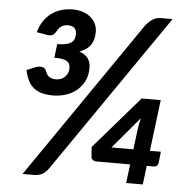

<svg xmlns="http://www.w3.org/2000/svg" viewBox="-52 -777 820 829"><g transform="rotate(5 358.0 -363.0)"><path d="M54 0ZM189.5 -35.5 663 -722.5H614C599.3 -722.5 586.6 -718.9 575.8 -711.8C564.9 -704.6 554.7 -694.5 545 -681.5L76 0H124.5C137.5 0 149.1 -2.4 159.2 -7.2C169.4 -12.1 179.5 -21.5 189.5 -35.5ZM230 -726.5C213 -726.5 196.8 -724.2 181.5 -719.8C166.2 -715.2 152.1 -708.3 139.2 -699C126.4 -689.7 115.2 -678.1 105.8 -664.2C96.2 -650.4 89 -634 84 -615L127.5 -607.5C138.2 -605.8 146.2 -606.2 151.8 -608.8C157.2 -611.2 162.7 -616.8 168 -625.5C172.7 -635.2 178.8 -642.8 186.5 -648.2C194.2 -653.8 204.3 -656.5 217 -656.5C229 -656.5 238 -653.4 244 -647.2C250 -641.1 253 -632.7 253 -622C253 -604.3 247.2 -591.6 235.8 -583.8C224.2 -575.9 204.3 -571.8 176 -571.5L169 -512C194.3 -512 212.2 -509.1 222.5 -503.2C232.8 -497.4 238 -487.3 238 -473C238 -458 233 -445.3 223 -435C213 -424.7 199.5 -419.5 182.5 -419.5C174.8 -419.5 168.3 -420.6 163 -422.8C157.7 -424.9 153.2 -427.8 149.8 -431.2C146.2 -434.8 143.5 -438.6 141.5 -442.8C139.5 -446.9 137.8 -450.8 136.5 -454.5C133.8 -461.2 128.4 -465.4 120.2 -467.2C112.1 -469.1 103 -468.2 93 -464.5L54 -448.5C57.7 -430.2 62.8 -414.7 69.5 -402C76.2 -389.3 84.6 -379.1 94.8 -371.2C104.9 -363.4 116.9 -357.8 130.8 -354.2C144.6 -350.8 160.5 -349 178.5 -349C195.8 -349 213.2 -351.7 230.5 -357C247.8 -362.3 263.4 -370.4 277.2 -381.2C291.1 -392.1 302.3 -405.8 311 -422.2C319.7 -438.8 324 -458.2 324 -480.5C324 -497.8 319.9 -511.9 311.8 -522.8C303.6 -533.6 291.2 -542 274.5 -548C296.8 -556 312.9 -567.4 322.8 -582.2C332.6 -597.1 337.5 -615.8 337.5 -638.5C337.5 -650.2 335.2 -661.3 330.5 -672C325.8 -682.7 318.9 -692 309.8 -700C300.6 -708 289.3 -714.4 276 -719.2C262.7 -724.1 247.3 -726.5 230 -726.5ZM615 -147.5 642.5 -369.5H560L363 -142L366 -99.5C366.3 -94.5 368.5 -90.2 372.5 -86.8C376.5 -83.2 382.3 -81.5 390 -81.5H535L525 0H597L607 -81.5H638.5C643.8 -81.5 648.1 -83.2 651.2 -86.5C654.4 -89.8 656.3 -93.5 657 -97.5L662.5 -147.5ZM553.5 -229 543.5 -147.5H448.5L564 -284.5C561.4 -274.2 559.2 -264.3 557.5 -255C555.8 -245.7 554.5 -237 553.5 -229Z"/></g></svg>

Font: Lato
Style: Bold Italic
Weight: 700
Italic angle: -7°
Designer: Lukasz Dziedzic
Foundry: tyPoland Lukasz Dziedzic
Version: Version 2.007; 2014-02-27